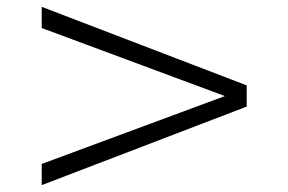

<svg xmlns="http://www.w3.org/2000/svg" viewBox="-20 -581 844 562"><path d="M702.1 -269V-331.1L102.1 -561V-499L638.2 -299.8L102.1 -101.1V-39.1Z"/></svg>

Font: Galatia SIL
Style: Regular
Weight: 400
Designer: Development by SIL's NRSI team
Version: Version 2.1